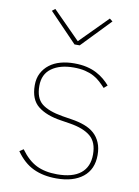

<svg xmlns="http://www.w3.org/2000/svg" viewBox="-86 -805 633 874"><g transform="rotate(10 231.0 -367.5)"><path d="M236 12Q175 12 129.5 -9.5Q84 -31 49 -81L67 -93Q101 -46 140.5 -26.5Q180 -7 236 -7Q308 -7 345 -37Q382 -67 382 -124Q382 -181 349.5 -208Q317 -235 254 -245L210 -252Q143 -262 104.5 -292.5Q66 -323 66 -389Q66 -421 78.5 -445Q91 -469 112.5 -485.5Q134 -502 163 -510Q192 -518 226 -518Q259 -518 284.5 -512Q310 -506 330 -495.5Q350 -485 365.5 -472Q381 -459 393 -445L377 -431Q365 -444 351.5 -456.5Q338 -469 320.5 -478.5Q303 -488 280 -493.5Q257 -499 227 -499Q164 -499 125.5 -471.5Q87 -444 87 -390Q87 -333 118 -308Q149 -283 214 -272L258 -265Q291 -260 318 -250Q345 -240 363.5 -223.5Q382 -207 392.5 -182.5Q403 -158 403 -125Q403 -59 358.5 -23.5Q314 12 236 12ZM212 -603 84 -736 98 -747 224 -620 350 -747 364 -736 236 -603Z"/></g></svg>

Font: IBM Plex Sans Hebrew Thin
Style: Regular
Weight: 100
Designer: Mike Abbink, Paul van der Laan, Pieter van Rosmalen, Yanek Iontef
Foundry: Bold Monday
Version: Version 1.2